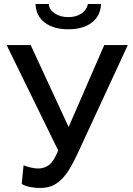

<svg xmlns="http://www.w3.org/2000/svg" viewBox="-20 -936 669 963"><path d="M180.2 6.8Q159.7 6.8 133.3 2.4Q107.9 -2 88.9 -13.2L98.1 -106.9Q110.8 -101.6 132.3 -96.2Q153.8 -90.8 170.9 -90.8Q202.6 -90.8 227.1 -109.4Q250 -127 272 -181.2L13.2 -710H133.8L324.2 -298.8L502.9 -710H621.1L371.1 -169.9Q350.1 -123.5 328.6 -88.4Q308.1 -54.7 285.6 -33.7Q262.2 -11.7 237.3 -2.4Q212.4 6.8 180.2 6.8ZM323.2 -789.1Q249 -789.1 205.1 -822.3Q160.2 -856 158.2 -916H225.1Q225.1 -889.2 253.4 -869.6Q281.7 -850.1 323.2 -850.1Q361.8 -850.1 389.2 -868.7Q415.5 -886.7 420.9 -916H486.8Q484.4 -856 439.9 -822.3Q396 -789.1 323.2 -789.1Z"/></svg>

Font: Rising Sun DemiBold
Style: DemiBold
Weight: 600
Designer: Matt McInerney, Pablo Impallari, Rodrigo Fuenzalida
Foundry: Matt McInerney, Pablo Impallari, Rodrigo Fuenzalida
Version: Version 1.000